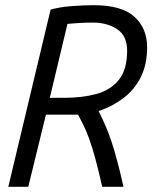

<svg xmlns="http://www.w3.org/2000/svg" viewBox="-20 -720 600 740"><path d="M12 0 175 -683Q210 -693 257 -696.5Q304 -700 341 -700Q449 -700 498 -655.5Q547 -611 547 -538Q547 -472 523 -423.5Q499 -375 456.5 -342.5Q414 -310 360 -292Q375 -262 386.5 -235.5Q398 -209 408.5 -178Q419 -147 430.5 -104.5Q442 -62 456 0H374Q359 -67 346.5 -112Q334 -157 323 -187Q312 -217 301.5 -238Q291 -259 281 -278H157L89 0ZM172 -343H229Q296 -343 350.5 -357.5Q405 -372 437.5 -411.5Q470 -451 470 -525Q470 -582 431.5 -607.5Q393 -633 338 -633Q308 -633 279.5 -631Q251 -629 240 -628Z"/></svg>

Font: Ubuntu Sans Mono
Style: Italic
Weight: 400
Italic angle: -13.5°
Monospace: yes
Designer: Dalton Maag Ltd
Foundry: Dalton Maag Ltd
Version: Version 1.006